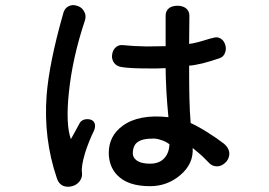

<svg xmlns="http://www.w3.org/2000/svg" viewBox="-20 -740 1040 742"><path d="M223.6 -685.5Q169.9 -496.1 160.2 -372.1Q147.5 -204.1 200.2 -49.8Q207 -29.3 224.6 -21.5Q241.2 -15.6 258.8 -20.5Q277.3 -25.4 288.1 -40Q298.8 -54.7 296.9 -72.3Q293 -95.7 308.6 -148.4Q323.2 -194.3 343.8 -236.3Q350.6 -253.9 344.7 -265.6Q339.8 -275.4 328.1 -278.3Q315.4 -281.2 303.7 -277.3Q291 -272.5 286.1 -260.7Q280.3 -249 274.4 -239.3Q267.6 -226.6 253.9 -202.1Q233.4 -259.8 246.1 -381.8Q259.8 -516.6 308.6 -662.1Q314.5 -681.6 303.7 -698.2Q294.9 -712.9 277.3 -717.8Q259.8 -723.6 245.1 -715.8Q228.5 -708 223.6 -685.5ZM620.1 -679.7V-561.5H616.2Q575.2 -560.5 545.9 -560.5Q493.2 -561.5 458 -565.4Q438.5 -568.4 425.8 -555.7Q415 -544.9 413.1 -527.3Q411.1 -510.7 420.9 -497.1Q430.7 -483.4 452.1 -480.5Q486.3 -475.6 542 -475.6Q582 -474.6 620.1 -476.6Q620.1 -446.3 623 -387.7Q626 -336.9 630.9 -287.1Q516.6 -299.8 454.1 -253.9Q400.4 -214.8 400.4 -149.4Q400.4 -97.7 432.6 -63.5Q473.6 -20.5 559.6 -20.5Q626 -20.5 675.8 -62.5Q728.5 -106.4 724.6 -168Q750 -147.5 762.7 -135.7Q774.4 -124 792 -106.4Q806.6 -94.7 826.2 -97.7Q842.8 -101.6 855.5 -116.2Q867.2 -130.9 866.2 -149.4Q864.3 -168.9 845.7 -184.6Q813.5 -209 788.1 -224.6Q749 -250 716.8 -264.6Q712.9 -312.5 711.9 -364.3Q710.9 -408.2 710.9 -486.3Q729.5 -487.3 762.7 -495.1Q796.9 -503.9 830.1 -515.6Q844.7 -521.5 849.6 -536.1Q855.5 -550.8 850.6 -566.4Q845.7 -583 833 -590.8Q819.3 -599.6 800.8 -592.8L792 -590.8Q763.7 -582 749 -578.1Q723.6 -571.3 710.9 -570.3L711.9 -679.7Q711.9 -698.2 697.3 -709Q684.6 -717.8 666 -717.8Q646.5 -717.8 633.8 -709Q620.1 -698.2 620.1 -679.7ZM634.8 -182.6Q633.8 -149.4 615.2 -128.9Q595.7 -107.4 559.6 -107.4Q524.4 -107.4 506.8 -121.1Q493.2 -131.8 493.2 -147.5Q493.2 -169.9 503.9 -183.6Q521.5 -204.1 565.4 -204.1Q582 -206.1 601.6 -199.2Q619.1 -194.3 634.8 -182.6Z"/></svg>

Font: Gungsuh
Style: Regular
Weight: 400
Version: Version 2.21